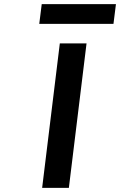

<svg xmlns="http://www.w3.org/2000/svg" viewBox="-20 -914 584 934"><path d="M544 -894H183L171 -798H532ZM315 0 401 -703H271L185 0Z"/></svg>

Font: Bluebird
Style: Obl
Weight: 400
Designer: Jasper
Foundry: Cannot Into Space Fonts
Version: Version 0.98